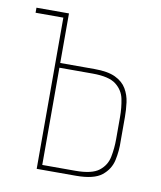

<svg xmlns="http://www.w3.org/2000/svg" viewBox="-63 -547 503 599"><g transform="rotate(10 188.0 -247.5)"><path d="M93 0V-479H5V-495H108V-338H217Q259 -338 283 -326.5Q307 -315 318.5 -295.5Q330 -276 333 -253Q336 -230 336 -207V-131Q337 -100 330.5 -70Q324 -40 299 -20Q274 0 217 0ZM108 -15H213Q265 -15 287.5 -32.5Q310 -50 315.5 -77.5Q321 -105 321 -134V-204Q321 -234 315.5 -261Q310 -288 287.5 -305.5Q265 -323 213 -323H108Z"/></g></svg>

Font: Alumni Sans Pinstripe
Style: Regular
Weight: 400
Designer: Robert E. Leuschke
Foundry: Robert E. Leuschke
Version: Version 1.010; ttfautohint (v1.8.4.7-5d5b)